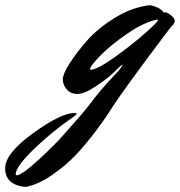

<svg xmlns="http://www.w3.org/2000/svg" viewBox="-289 -352 699 746"><path d="M-187 374Q-208 374 -229 365Q-269 348 -269 302Q-269 244 -160.5 165.5Q-52 87 1 87Q9 87 9 90Q9 93 -1 100Q-87 159 -157.5 227.5Q-228 296 -228 325Q-228 329 -222 329Q-216 329 -196 316Q-148 282 -60 192Q37 84 59 54Q98 1 152 -56L172 -77Q173 -79 175 -81Q177 -83 180 -88Q188 -101 187 -101Q184 -101 174 -91Q164 -81 145.5 -63.5Q127 -46 83 -16.5Q39 13 12 13Q-15 13 -30 -5Q-45 -23 -45 -43.5Q-45 -64 -19 -105Q7 -146 49 -194Q91 -242 157.5 -283Q224 -324 294 -332Q335 -323 347 -303Q349 -304 355 -304Q361 -304 375.5 -292.5Q390 -281 390 -271.5Q390 -262 381.5 -254Q373 -246 288 -131.5Q203 -17 173.5 26Q144 69 132 88.5Q120 108 82.5 158Q45 208 7 248.5Q-31 289 -84.5 326.5Q-138 364 -187 374ZM65 -81Q91 -83 155.5 -129Q220 -175 272.5 -221Q325 -267 325 -274Q325 -276 321 -276Q269 -265 205 -221Q141 -177 101 -136Q61 -95 61 -84Q61 -81 65 -81Z"/></svg>

Font: Mr Dafoe
Style: Regular
Weight: 400
Designer: Alejandro Paul
Foundry: Alejandro Paul
Version: Version 1.000